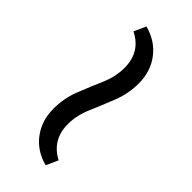

<svg xmlns="http://www.w3.org/2000/svg" viewBox="8 -592 501 501"><g transform="rotate(-45 259.0 -341.5)"><path d="M361 -286Q323 -286 287.5 -300Q252 -314 219.5 -328Q187 -342 155 -342Q126 -342 105 -329.5Q84 -317 71 -292L38 -307Q49 -349 81 -373Q113 -397 157 -397Q196 -397 231 -383Q266 -369 298.5 -355Q331 -341 363 -341Q392 -341 413 -353.5Q434 -366 447 -392L480 -377Q469 -335 437 -310.5Q405 -286 361 -286Z"/></g></svg>

Font: Platypi Light SemiBold
Style: Regular
Weight: 600
Version: Version 1.200